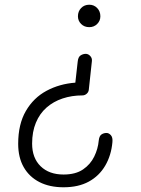

<svg xmlns="http://www.w3.org/2000/svg" viewBox="-20 -792 595 813"><path d="M249 1Q190 1 147 -21Q104 -43 80.5 -84Q57 -125 57 -183Q57 -266 89.5 -322Q122 -378 177 -407.5Q232 -437 299 -442L309 -531Q311 -551 321.5 -557.5Q332 -564 343 -564Q354 -564 362.5 -554.5Q371 -545 369 -532L356 -412Q355 -402 347 -395Q339 -388 329 -388Q284 -388 245 -375Q206 -362 177 -336.5Q148 -311 132 -272.5Q116 -234 116 -184Q116 -123 152 -88Q188 -53 249 -53Q300 -53 331.5 -74.5Q363 -96 379 -129Q395 -162 398 -196Q400 -216 409.5 -222.5Q419 -229 431 -229Q441 -229 449.5 -219.5Q458 -210 456 -190Q451 -134 425.5 -90.5Q400 -47 356 -23Q312 1 249 1ZM358 -677Q337 -677 323.5 -690.5Q310 -704 310 -723Q310 -744 323.5 -758Q337 -772 358 -772Q378 -772 391.5 -758Q405 -744 405 -723Q405 -704 391.5 -690.5Q378 -677 358 -677Z"/></svg>

Font: Edu SA Beginner
Style: Regular
Weight: 400
Designer: Tina and Corey Anderson
Foundry: Google for Education
Version: Version 1.003